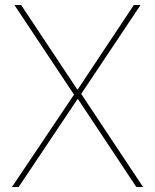

<svg xmlns="http://www.w3.org/2000/svg" viewBox="-20 -753 624 773"><path d="M292 -354 55 0H28L278 -372L38 -733H65L291 -393H293L519 -733H546L307 -375L556 0H529L294 -354Z"/></svg>

Font: IBM Plex Sans JP Thin
Style: Regular
Weight: 100
Designer: Mike Abbink; Paul van der Laan; Pieter van Rosmalen; Wujin Sim; Yejin Wi; Jinhee Kim; Boomi Park; Yona Kim; Kichan Ma
Foundry: Sandoll Inc.
Version: Version 1.001